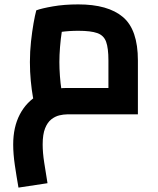

<svg xmlns="http://www.w3.org/2000/svg" viewBox="-20 -520 717 873"><path d="M64 333Q55 282 47.5 231Q40 180 40 137Q40 58 70 0.5Q100 -57 155 -88.5Q210 -120 285 -120Q293 -120 327.5 -120Q362 -120 410 -120Q458 -120 510.5 -120Q563 -120 607 -120L473 0V-245Q473 -301 462.5 -330Q452 -359 422.5 -369.5Q393 -380 336 -380Q293 -380 254.5 -374.5Q216 -369 192 -361L274 -442Q267 -415 261.5 -379.5Q256 -344 253 -307Q250 -270 250 -238Q250 -208 252.5 -174Q255 -140 259.5 -111.5Q264 -83 268 -67L140 -32Q135 -49 129.5 -80Q124 -111 120 -152Q116 -193 116 -238Q116 -286 121 -331.5Q126 -377 132.5 -414Q139 -451 145 -473Q169 -482 220.5 -491Q272 -500 336 -500Q471 -500 539 -442.5Q607 -385 607 -245V0Q562 0 510 0Q458 0 410 0Q362 0 328 0Q294 0 285 0Q269 0 250 4.5Q231 9 213.5 22.5Q196 36 185 63.5Q174 91 174 137Q174 174 181 219Q188 264 196 313Z"/></svg>

Font: Titillium Web
Style: Bold
Weight: 700
Designer: Mohamed Gaber, Accademia di Belle Arti di Urbino
Foundry: Kief Type Foundry, Accademia di Belle Arti di Urbino
Version: Version 3.000